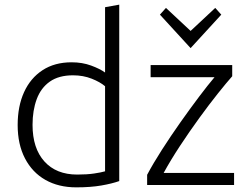

<svg xmlns="http://www.w3.org/2000/svg" viewBox="-20 -796 1066 826"><path d="M308 10Q232 10 175.5 -22Q119 -54 87.5 -114.5Q56 -175 56 -258Q56 -339 83.5 -399.5Q111 -460 163 -494Q215 -528 288 -528Q334 -528 372 -514Q410 -500 432 -484V-765L493 -776V-17Q462 -6 416 2Q370 10 308 10ZM312 -45Q354 -45 384.5 -49.5Q415 -54 432 -59V-425Q411 -443 374.5 -457.5Q338 -472 294 -472Q233 -472 194.5 -445Q156 -418 138 -369.5Q120 -321 120 -259Q120 -158 171 -101.5Q222 -45 312 -45ZM613 0V-44Q639 -93 676.5 -151.5Q714 -210 756 -269.5Q798 -329 836.5 -380Q875 -431 903 -464H628V-516H979V-468Q955 -441 917.5 -394Q880 -347 837.5 -288.5Q795 -230 754.5 -168.5Q714 -107 684 -52H987V0ZM800 -589 668 -733 694 -762 800 -663 906 -762 932 -733Z"/></svg>

Font: Ubuntu Sans Light
Style: Regular
Weight: 300
Designer: Dalton Maag Ltd
Foundry: Dalton Maag Ltd
Version: Version 1.006; ttfautohint (v1.8.4.7-5d5b)